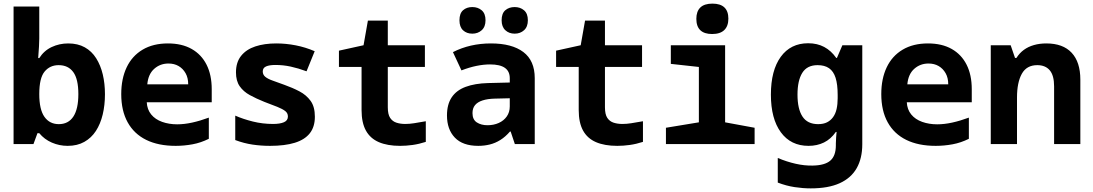

<svg xmlns="http://www.w3.org/2000/svg" viewBox="-20 -796 6040 1061"><path d="M354 10Q308 10 266.5 -8Q225 -26 197 -60H187L165 0H55V-760H197V-583Q197 -567 195.5 -539.5Q194 -512 191 -475H197Q223 -516 265.5 -536Q308 -556 357 -556Q410 -556 448.5 -534.5Q487 -513 511.5 -474Q536 -435 548 -384.5Q560 -334 560 -275Q560 -215 547.5 -163Q535 -111 510 -72.5Q485 -34 446 -12Q407 10 354 10ZM305 -110Q358 -110 385.5 -152Q413 -194 413 -276Q413 -359 385 -397.5Q357 -436 304 -436Q256 -436 226.5 -400.5Q197 -365 197 -276Q197 -191 225.5 -150.5Q254 -110 305 -110Z M951 10Q855 10 788 -23Q721 -56 685.5 -120Q650 -184 650 -276Q650 -361 680 -424Q710 -487 768 -521.5Q826 -556 908 -556Q985 -556 1039 -525.5Q1093 -495 1121.5 -438.5Q1150 -382 1150 -303V-231H791Q793 -191 815.5 -163.5Q838 -136 876 -122.5Q914 -109 959 -109Q998 -109 1041.5 -118.5Q1085 -128 1134 -146V-29Q1090 -7 1043.5 1.5Q997 10 951 10ZM1020 -330Q1020 -366 1005.5 -391.5Q991 -417 967 -431Q943 -445 911 -445Q865 -445 832 -415.5Q799 -386 794 -330Z M1472 10Q1423 10 1375.5 3Q1328 -4 1280 -22V-157Q1323 -138 1377 -124.5Q1431 -111 1489 -111Q1527 -111 1549 -120.5Q1571 -130 1571 -152Q1571 -171 1556 -182.5Q1541 -194 1512.5 -205.5Q1484 -217 1441 -233Q1396 -251 1360.5 -270.5Q1325 -290 1304.5 -319.5Q1284 -349 1284 -396Q1284 -452 1312.5 -487.5Q1341 -523 1391 -539.5Q1441 -556 1507 -556Q1560 -556 1614 -545.5Q1668 -535 1719 -513L1674 -402Q1628 -419 1586.5 -428Q1545 -437 1502 -437Q1469 -437 1450.5 -429Q1432 -421 1432 -401Q1432 -383 1446 -371.5Q1460 -360 1487 -350.5Q1514 -341 1552 -327Q1597 -311 1635 -291Q1673 -271 1696.5 -238.5Q1720 -206 1720 -151Q1720 -95 1692 -59.5Q1664 -24 1609 -7Q1554 10 1472 10Z M2191 10Q2121 10 2073.5 -10.5Q2026 -31 2002 -74.5Q1978 -118 1978 -188V-426H1853V-516L1989 -546L2013 -682H2123V-546H2328V-426H2123V-203Q2123 -164 2136 -144.5Q2149 -125 2171 -118Q2193 -111 2219 -111Q2243 -111 2268 -115Q2293 -119 2333 -126V-12Q2296 0 2260.5 5Q2225 10 2191 10Z M2623 10Q2537 10 2493.5 -35.5Q2450 -81 2450 -158Q2450 -219 2476 -258Q2502 -297 2553 -316Q2604 -335 2677 -337L2797 -340V-364Q2797 -402 2770 -421Q2743 -440 2688 -440Q2653 -440 2613.5 -432Q2574 -424 2530 -407L2483 -508Q2530 -532 2582.5 -544Q2635 -556 2693 -556Q2809 -556 2872 -508.5Q2935 -461 2935 -364V0H2825L2802 -69H2798Q2773 -40 2745 -22.5Q2717 -5 2686.5 2.5Q2656 10 2623 10ZM2674 -104Q2708 -104 2736 -116.5Q2764 -129 2780.5 -152.5Q2797 -176 2797 -208V-253L2714 -251Q2674 -250 2646.5 -241Q2619 -232 2605 -215Q2591 -198 2591 -171Q2591 -135 2615 -119.5Q2639 -104 2674 -104ZM2824 -610Q2793 -610 2772.5 -629Q2752 -648 2752 -684Q2752 -722 2772.5 -739.5Q2793 -757 2824 -757Q2855 -757 2876 -739Q2897 -721 2897 -684Q2897 -648 2876 -629Q2855 -610 2824 -610ZM2590 -610Q2559 -610 2539 -628.5Q2519 -647 2519 -684Q2519 -722 2539 -739.5Q2559 -757 2590 -757Q2621 -757 2642 -739Q2663 -721 2663 -684Q2663 -648 2642 -629Q2621 -610 2590 -610Z M3391 10Q3321 10 3273.5 -10.5Q3226 -31 3202 -74.5Q3178 -118 3178 -188V-426H3053V-516L3189 -546L3213 -682H3323V-546H3528V-426H3323V-203Q3323 -164 3336 -144.5Q3349 -125 3371 -118Q3393 -111 3419 -111Q3443 -111 3468 -115Q3493 -119 3533 -126V-12Q3496 0 3460.5 5Q3425 10 3391 10Z M3660 0V-90L3842 -120V-426L3687 -443V-546H3987V-120L4150 -90V0ZM3915 -608Q3872 -608 3850 -629Q3828 -650 3828 -692Q3828 -733 3850 -754.5Q3872 -776 3917 -776Q3961 -776 3983 -755Q4005 -734 4005 -693Q4005 -652 3982.5 -630Q3960 -608 3915 -608Z M4460 245Q4417 245 4371 238Q4325 231 4278 213V77Q4328 98 4377 109Q4426 120 4470 119Q4538 118 4568.5 91.5Q4599 65 4599 7V-4Q4599 -21 4600.5 -37Q4602 -53 4603 -67H4599Q4571 -27 4533 -8.5Q4495 10 4448 10Q4350 10 4295 -65Q4240 -140 4240 -273Q4240 -407 4294.5 -482Q4349 -557 4446 -557Q4496 -557 4534.5 -536.5Q4573 -516 4601 -476H4605L4635 -546H4745V1Q4745 79 4714 133.5Q4683 188 4620 216.5Q4557 245 4460 245ZM4501 -110Q4530 -110 4550 -120Q4570 -130 4583.5 -148.5Q4597 -167 4603 -193.5Q4609 -220 4609 -253V-271Q4609 -330 4597.5 -366Q4586 -402 4561.5 -419Q4537 -436 4498 -436Q4440 -436 4413.5 -393.5Q4387 -351 4387 -273Q4387 -194 4414.5 -152Q4442 -110 4501 -110Z M5151 10Q5055 10 4988 -23Q4921 -56 4885.5 -120Q4850 -184 4850 -276Q4850 -361 4880 -424Q4910 -487 4968 -521.5Q5026 -556 5108 -556Q5185 -556 5239 -525.5Q5293 -495 5321.5 -438.5Q5350 -382 5350 -303V-231H4991Q4993 -191 5015.5 -163.5Q5038 -136 5076 -122.5Q5114 -109 5159 -109Q5198 -109 5241.5 -118.5Q5285 -128 5334 -146V-29Q5290 -7 5243.5 1.5Q5197 10 5151 10ZM5220 -330Q5220 -366 5205.5 -391.5Q5191 -417 5167 -431Q5143 -445 5111 -445Q5065 -445 5032 -415.5Q4999 -386 4994 -330Z M5455 0V-546H5565L5589 -476H5597Q5614 -503 5638 -520.5Q5662 -538 5693.5 -547Q5725 -556 5762 -556Q5854 -556 5902 -504.5Q5950 -453 5950 -356V0H5805V-319Q5805 -379 5781 -407.5Q5757 -436 5712 -436Q5653 -436 5626.5 -388Q5600 -340 5600 -257V0Z"/></svg>

Font: Noto Sans Mono
Style: Bold
Weight: 700
Designer: Monotype Design Team
Foundry: Monotype Imaging Inc.
Version: Version 2.014